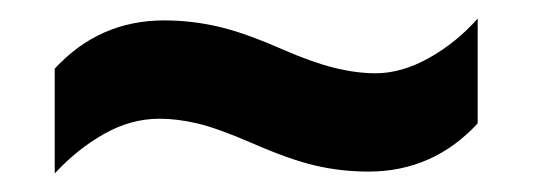

<svg xmlns="http://www.w3.org/2000/svg" viewBox="-20 -522 575 207"><path d="M251 -368Q214 -384 192.5 -389Q171 -394 152 -394Q121 -394 92 -377.5Q63 -361 39 -335V-448Q87 -500 157 -500Q186 -500 214.5 -493.5Q243 -487 284 -469Q316 -455 340 -449Q364 -443 385 -443Q413 -443 442.5 -459.5Q472 -476 495 -502V-389Q447 -337 377 -337Q348 -337 320 -343.5Q292 -350 251 -368Z"/></svg>

Font: Noto Sans Malayalam UI SemiCondensed
Style: Bold
Weight: 700
Width: 4
Designer: Jelle Bosma - Monotype Design Team
Foundry: Monotype Imaging Inc.
Version: Version 2.104; ttfautohint (v1.8.4.7-5d5b)